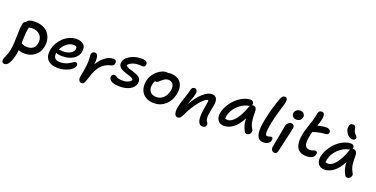

<svg xmlns="http://www.w3.org/2000/svg" viewBox="-28 -1759 5752 2940"><g transform="rotate(20 2847.5 -289.0)"><path d="M40 210Q16.1 210 3.9 193.4Q-8.3 176.8 -2 146Q1 131.8 8.1 115.5Q15.1 99.1 22.7 84.7Q30.3 70.3 39.8 42Q49.3 13.7 56.2 -22Q68.8 -83.5 71.5 -160.2Q74.2 -236.8 76.2 -316.2Q78.1 -395.5 88.9 -457Q92.3 -478.5 103.8 -491Q115.2 -503.4 131.8 -505.9Q143.1 -533.2 175.3 -545.7Q207.5 -558.1 265.1 -558.1Q334 -558.1 389.4 -535.2Q444.8 -512.2 479.5 -470.5Q514.2 -428.7 528.1 -370.4Q542 -312 526.9 -241.2Q509.3 -150.9 439.2 -97.4Q369.1 -43.9 274.9 -43.9Q218.3 -43.9 175.8 -64Q172.9 -34.2 167 -4.9Q123.5 210 40 210ZM199.2 -423.8Q195.8 -407.2 193.1 -389.9Q190.4 -372.6 188.7 -359.1Q187 -345.7 185.8 -326.7Q184.6 -307.6 183.8 -297.4Q183.1 -287.1 182.6 -266.1Q182.1 -245.1 181.9 -238Q181.6 -231 181.4 -207.5Q181.2 -184.1 181.2 -179.2Q195.8 -170.4 202.9 -166.5Q210 -162.6 231.2 -157.2Q252.4 -151.9 278.8 -151.9Q397.5 -151.9 418 -259.8Q434.1 -343.3 387.7 -396.2Q341.3 -449.2 256.8 -449.2Q240.2 -449.2 201.2 -442.9Q201.2 -437.5 199.2 -423.8Z M829.6 -9.8Q778.3 -9.8 739 -21.5Q699.7 -33.2 675.5 -54.4Q651.4 -75.7 637.2 -105Q623 -134.3 622.3 -169.4Q621.6 -204.6 628.4 -244.1Q638.7 -295.4 667.7 -345.9Q696.8 -396.5 738.5 -436.8Q780.3 -477.1 835.7 -502Q891.1 -526.9 948.7 -526.9Q1032.2 -526.9 1070.8 -485.8Q1109.4 -444.8 1094.7 -368.2Q1084.5 -315.4 1044.2 -277.1Q1003.9 -238.8 947.8 -220.9Q891.6 -203.1 826.7 -203.1Q757.3 -203.1 729.5 -223.1Q719.7 -171.9 742.4 -138.9Q765.1 -106 825.7 -106Q865.2 -106 899.9 -114.5Q934.6 -123 957.8 -135.3Q981 -147.5 999.3 -159.7Q1017.6 -171.9 1032.7 -180.4Q1047.9 -189 1058.6 -189Q1078.6 -189 1086.9 -174.3Q1095.2 -159.7 1090.8 -137.2Q1086.4 -115.2 1063 -92.3Q1039.6 -69.3 1004.6 -51.3Q969.7 -33.2 923.1 -21.5Q876.5 -9.8 829.6 -9.8ZM938.5 -426.8Q881.3 -426.8 829.8 -386.7Q778.3 -346.7 749.5 -284.2Q750.5 -284.2 772.7 -280.5Q794.9 -276.9 816.4 -276.9Q882.8 -276.9 932.6 -303.7Q982.4 -330.6 991.7 -373Q997.1 -400.9 984.6 -413.8Q972.2 -426.8 938.5 -426.8Z M1246.6 82Q1221.7 82 1207.3 56.4Q1192.9 30.8 1199.2 -3.9Q1246.1 -233.9 1234.4 -324.2Q1228 -364.7 1233.4 -387.2Q1237.3 -405.8 1250.7 -417Q1264.2 -428.2 1283.7 -428.2Q1307.1 -428.2 1320.3 -413.1Q1333.5 -397.9 1338.9 -359.6Q1344.2 -321.3 1336.4 -255.9Q1373 -316.9 1418 -358.6Q1462.9 -400.4 1504.4 -418.2Q1545.9 -436 1584.5 -436Q1644 -436 1632.3 -373Q1623 -335.4 1577.6 -326.2Q1532.2 -315.9 1495.6 -294.7Q1459 -273.4 1432.9 -246.1Q1406.7 -218.8 1384.5 -179Q1362.3 -139.2 1347.2 -99.4Q1332 -59.6 1316.4 -5.9Q1299.8 46.9 1286.1 64.5Q1272.5 82 1246.6 82Z M1815.4 -67.9Q1763.2 -67.9 1725.3 -77.1Q1687.5 -86.4 1668.7 -101.8Q1649.9 -117.2 1642.8 -134Q1635.7 -150.9 1639.2 -168.9Q1642.1 -186.5 1654.8 -197.3Q1667.5 -208 1686 -208Q1698.2 -208 1709.7 -201.9Q1721.2 -195.8 1731.2 -188.5Q1741.2 -181.2 1765.1 -175Q1789.1 -168.9 1823.2 -168.9Q1930.2 -168.9 1967.3 -229Q1963.9 -242.7 1946 -253.9Q1928.2 -265.1 1903.6 -273.2Q1878.9 -281.2 1850.1 -289.8Q1821.3 -298.3 1794.7 -309.8Q1768.1 -321.3 1747.3 -336.4Q1726.6 -351.6 1716.8 -375.5Q1707 -399.4 1713.4 -430.2Q1723.1 -479.5 1770 -516.4Q1816.9 -553.2 1877.7 -570.3Q1938.5 -587.4 2001 -585.9Q2049.3 -585.4 2069.8 -565.9Q2090.3 -546.4 2085 -517.1Q2082 -499.5 2069.8 -489.3Q2057.6 -479 2039.1 -479Q2031.2 -479 2015.1 -481Q1999 -482.9 1983.4 -482.9Q1866.2 -482.9 1809.1 -416Q1811.5 -402.3 1828.9 -391.6Q1846.2 -380.9 1870.8 -373Q1895.5 -365.2 1924.8 -356.9Q1954.1 -348.6 1981.4 -336.9Q2008.8 -325.2 2030 -310.1Q2051.3 -294.9 2061.3 -270.3Q2071.3 -245.6 2065.4 -213.9Q2049.8 -142.1 1981.2 -105Q1912.6 -67.9 1815.4 -67.9Z M2396 -7.8Q2312 -7.8 2254.9 -44.9Q2197.8 -82 2176 -145.5Q2154.3 -209 2169.9 -288.1Q2178.2 -330.1 2198.7 -367.9Q2219.2 -405.8 2245.6 -433.1Q2272 -460.4 2302.2 -480.7Q2332.5 -501 2362.1 -511Q2391.6 -521 2417 -521Q2432.6 -521 2441.9 -517.1Q2464.8 -522.9 2486.8 -522.9Q2562.5 -522.9 2612.1 -489Q2661.6 -455.1 2679 -395.8Q2696.3 -336.4 2680.7 -259.8Q2659.2 -146.5 2580.3 -77.1Q2501.5 -7.8 2396 -7.8ZM2275.9 -270Q2260.7 -196.8 2294.4 -152.8Q2328.1 -108.9 2397.9 -108.9Q2462.9 -108.9 2511.2 -154.1Q2559.6 -199.2 2574.7 -274.9Q2588.4 -342.3 2563.5 -381.6Q2538.6 -420.9 2482.9 -420.9Q2457 -420.9 2437.5 -410.9Q2418 -400.9 2388.7 -377Q2378.4 -368.7 2366.5 -357.2Q2354.5 -345.7 2348.9 -340.8Q2343.3 -335.9 2334.5 -332Q2325.7 -328.1 2315.9 -328.1Q2305.2 -328.1 2299.8 -332Q2281.7 -305.2 2275.9 -270Z M3218.3 73.2Q3159.2 73.2 3141.8 1.5Q3124.5 -70.3 3153.3 -223.1Q3170.4 -309.1 3165.5 -335Q3162.6 -335.9 3156.2 -335.9Q3136.2 -335.9 3104 -309.8Q3071.8 -283.7 3035.4 -239.7Q2999 -195.8 2959.5 -132.1Q2919.9 -68.4 2887.7 1Q2867.7 43.9 2852.3 58.6Q2836.9 73.2 2813.5 73.2Q2773.4 73.2 2761 27.8Q2748.5 -17.6 2763.7 -86.9Q2777.8 -156.7 2810.3 -246.6Q2842.8 -336.4 2854.5 -394Q2857.9 -415.5 2872.1 -427.2Q2886.2 -439 2907.7 -439Q2930.2 -439 2943.4 -418Q2956.5 -397 2948.7 -357.9Q2943.4 -323.7 2919.4 -261.5Q2895.5 -199.2 2885.3 -166Q2961.4 -299.3 3041.3 -371.1Q3121.1 -442.9 3186.5 -442.9Q3243.2 -442.9 3264.6 -402.1Q3286.1 -361.3 3271.5 -289.1Q3260.7 -234.4 3255.1 -204.1Q3249.5 -173.8 3244.6 -138.4Q3239.7 -103 3240.5 -83.3Q3241.2 -63.5 3245.6 -45.7Q3250 -27.8 3260.3 -17.1Q3280.8 6.3 3274.4 34.2Q3270.5 51.8 3255.4 62.5Q3240.2 73.2 3218.3 73.2Z M3524.4 -47.9Q3453.6 -47.9 3420.4 -96.4Q3387.2 -145 3402.3 -221.2Q3414.6 -281.7 3451.4 -344Q3488.3 -406.2 3538.3 -454.8Q3588.4 -503.4 3650.4 -534.2Q3712.4 -564.9 3771.5 -564.9Q3799.3 -564.9 3814.2 -548.1Q3829.1 -531.2 3823.2 -502L3820.3 -493.2Q3832 -497.1 3840.3 -497.1Q3866.7 -497.1 3882.6 -475.8Q3898.4 -454.6 3898.4 -422.9Q3898.4 -366.2 3899.4 -340.1Q3900.4 -314 3905 -274.9Q3909.7 -235.8 3921.1 -205.6Q3932.6 -175.3 3952.1 -143.1Q3960.9 -131.8 3959.5 -116Q3958 -100.1 3951.2 -85.7Q3944.3 -71.3 3929.4 -61Q3914.6 -50.8 3896.5 -50.8Q3867.7 -50.8 3854.5 -75.2Q3830.1 -120.6 3817.4 -164.3Q3804.7 -208 3803.2 -272.9Q3772.9 -212.4 3736.8 -167.7Q3700.7 -123 3664.1 -97.4Q3627.4 -71.8 3592.8 -59.8Q3558.1 -47.9 3524.4 -47.9ZM3508.3 -206.1Q3503.4 -177.7 3503.4 -161.1Q3520.5 -152.8 3546.4 -152.8Q3606.9 -152.8 3669.7 -231Q3732.4 -309.1 3783.2 -453.1Q3786.1 -462.4 3792.5 -470.2Q3791.5 -470.2 3789.3 -469.7Q3787.1 -469.2 3786.1 -469.2Q3718.8 -459 3658.9 -419.2Q3599.1 -379.4 3560.1 -323.2Q3521 -267.1 3508.3 -206.1Z M4183.1 -17.1Q4164.6 -17.1 4149.2 -20Q4133.8 -22.9 4117.7 -31.5Q4101.6 -40 4090.3 -54.7Q4079.1 -69.3 4070.6 -94.5Q4062 -119.6 4059.8 -153.3Q4057.6 -187 4062.3 -235.8Q4066.9 -284.7 4079.1 -345.2Q4102.5 -460.9 4127.2 -547.1Q4151.9 -633.3 4184.1 -721.2Q4197.3 -757.3 4212.6 -772.7Q4228 -788.1 4249 -788.1Q4305.7 -788.1 4287.1 -699.2Q4282.7 -675.8 4247.1 -560.3Q4211.4 -444.8 4187 -325.2Q4177.7 -277.8 4173.3 -242.4Q4168.9 -207 4169.2 -185.3Q4169.4 -163.6 4173.8 -150.1Q4178.2 -136.7 4184.6 -131.8Q4190.9 -127 4200.2 -127Q4218.3 -127 4236.1 -133.5Q4253.9 -140.1 4261.2 -140.1Q4296.9 -140.1 4288.1 -92.8Q4281.7 -59.6 4251.2 -38.3Q4220.7 -17.1 4183.1 -17.1Z M4535.6 -518.1Q4493.7 -518.1 4471.4 -542.5Q4449.2 -566.9 4456.5 -603Q4462.4 -632.3 4487.1 -650.1Q4511.7 -668 4544.4 -668Q4586.4 -668 4606.2 -641.6Q4626 -615.2 4619.6 -582Q4614.7 -557.1 4592.8 -537.6Q4570.8 -518.1 4535.6 -518.1ZM4391.6 75.2Q4361.8 75.2 4345.7 50.5Q4329.6 25.9 4336.4 -6.8Q4359.4 -122.1 4378.2 -229.5Q4397 -336.9 4401.9 -363.8Q4408.2 -395 4432.1 -417.5Q4456.1 -439.9 4482.4 -439.9Q4508.3 -439.9 4522 -421.4Q4535.6 -402.8 4529.8 -369.1Q4522.5 -331.5 4484.9 -169.7Q4447.3 -7.8 4439.5 28.8Q4435.5 50.3 4423.1 62.7Q4410.6 75.2 4391.6 75.2Z M4869.1 -43Q4809.1 -43 4768.3 -64.5Q4727.5 -85.9 4709 -125.2Q4690.4 -164.6 4687 -219.5Q4683.6 -274.4 4698.2 -341.8Q4710.4 -403.3 4740.2 -489.5Q4770 -575.7 4775.4 -595.2Q4786.1 -631.3 4794.4 -673.8Q4802.7 -716.3 4805.2 -725.1Q4814.9 -766.1 4859.4 -766.1Q4933.1 -766.1 4891.1 -613.8Q4882.3 -583.5 4867.2 -541Q4946.8 -563 5012.2 -563Q5044.9 -563 5064.2 -544.7Q5083.5 -526.4 5078.1 -501Q5071.8 -467.8 5033.2 -464.8Q4923.8 -457.5 4827.1 -422.9Q4815.4 -383.8 4809.1 -347.2Q4788.6 -238.3 4807.1 -195.1Q4825.7 -151.9 4884.3 -151.9Q4910.6 -151.9 4936 -161.9Q4961.4 -171.9 4972.2 -171.9Q4991.2 -171.9 4999.5 -157.5Q5007.8 -143.1 5003.4 -123Q4996.6 -85.9 4961.2 -64.5Q4925.8 -43 4869.1 -43Z M5440.9 -526.9Q5408.2 -526.9 5377.4 -551.5Q5346.7 -576.2 5330.1 -613.5Q5313.5 -650.9 5317.9 -686Q5320.8 -715.8 5334.5 -730.5Q5348.1 -745.1 5375 -745.1Q5399.9 -745.1 5411.1 -731.7Q5422.4 -718.3 5428.2 -683.1Q5431.6 -662.1 5440.4 -645Q5449.2 -627.9 5458.5 -617.9Q5467.8 -607.9 5476.3 -599.4Q5484.9 -590.8 5489 -581.5Q5493.2 -572.3 5491.2 -561Q5484.4 -526.9 5440.9 -526.9ZM5197.3 55.2Q5126.5 55.2 5093.3 6.3Q5060.1 -42.5 5076.2 -118.2Q5087.9 -178.7 5124.8 -240.7Q5161.6 -302.7 5211.4 -351.3Q5261.2 -399.9 5323.2 -430.4Q5385.3 -460.9 5444.3 -460.9Q5473.1 -460.9 5488 -444.6Q5502.9 -428.2 5497.1 -398.9L5494.1 -390.1Q5502.9 -393.1 5513.2 -393.1Q5540 -393.1 5555.7 -372.3Q5571.3 -351.6 5572.3 -319.8Q5571.3 -215.8 5580.1 -158.2Q5588.9 -100.6 5625 -40Q5633.8 -28.3 5632.3 -12.7Q5630.9 2.9 5624 17.3Q5617.2 31.7 5602.3 41.7Q5587.4 51.8 5569.3 51.8Q5540 51.8 5528.3 27.8Q5503.9 -16.6 5491.2 -60.3Q5478.5 -104 5477.1 -169.9Q5446.3 -109.4 5410.2 -64.7Q5374 -20 5337.4 5.6Q5300.8 31.2 5266.1 43.2Q5231.4 55.2 5197.3 55.2ZM5182.1 -103Q5175.8 -76.2 5177.2 -57.1Q5193.8 -49.8 5219.2 -49.8Q5280.3 -49.8 5342.8 -127.7Q5405.3 -205.6 5456.1 -350.1Q5460.9 -359.9 5465.3 -367.2Q5464.4 -367.2 5462.2 -366.7Q5460 -366.2 5459 -366.2Q5357.4 -350.1 5279.1 -273.4Q5200.7 -196.8 5182.1 -103Z"/></g></svg>

Font: Shantell Sans Bouncy
Style: Italic
Weight: 500
Italic angle: -11.31°
Designer: Stephen Nixon, Anya Danilova, Shantell Martin
Foundry: Arrow Type
Version: Version 1.006;[9816181b4]